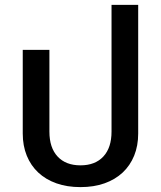

<svg xmlns="http://www.w3.org/2000/svg" viewBox="-20 -753 658 785"><path d="M309 12Q254 12 210.5 -3.5Q167 -19 136.5 -47.5Q106 -76 89.5 -116.5Q73 -157 73 -207V-549H182V-215Q182 -149 215.5 -113Q249 -77 309 -77Q369 -77 402.5 -113Q436 -149 436 -215V-733H545V-207Q545 -157 528.5 -116.5Q512 -76 481.5 -47.5Q451 -19 407.5 -3.5Q364 12 309 12Z"/></svg>

Font: IBM Plex Sans Thai Medium
Style: Regular
Weight: 500
Designer: Mike Abbink, Paul van der Laan, Pieter van Rosmalen, Ben Mitchell, Mark Frömberg
Foundry: Bold Monday
Version: Version 1.1